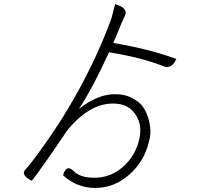

<svg xmlns="http://www.w3.org/2000/svg" viewBox="-20 -861 1040 944"><path d="M546 -398Q597 -398 635 -376Q674 -355 692 -321Q711 -287 717 -245Q724 -203 712 -163Q689 -67 615 -2Q542 63 448 63Q358 63 290 1Q305 -53 339 -23Q371 13 444 13Q524 13 585 -41Q647 -96 665 -178Q681 -249 645 -300Q610 -352 536 -352Q418 -352 310 -219Q182 -29 136 28Q82 -1 103 -25Q130 -53 198 -149Q266 -245 314 -326Q447 -548 528 -771L546 -841Q611 -821 595 -785L579 -751Q556 -693 537 -650Q718 -619 847 -571Q824 -521 787 -534Q682 -577 516 -604Q439 -434 368 -325Q459 -398 546 -398Z"/></svg>

Font: Swei Half Moon CJK SC
Style: Light
Weight: 300
Version: Version 2.071